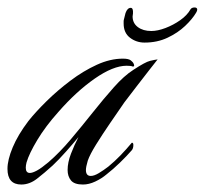

<svg xmlns="http://www.w3.org/2000/svg" viewBox="-39 -493 548 514"><path d="M18 1Q-19 1 -19 -41Q-19 -65 -5 -98.5Q9 -132 37 -169Q57 -194 86 -222.5Q115 -251 149.5 -277Q184 -303 220 -319.5Q256 -336 290 -336Q305 -336 311 -331.5Q317 -327 319 -322Q321 -318 319.5 -316Q318 -314 316 -315Q312 -317 300 -317Q264 -317 214.5 -282.5Q165 -248 117 -193Q83 -155 61 -118.5Q39 -82 32 -58Q30 -50 30 -44Q30 -30 41 -30Q48 -30 60 -36.5Q72 -43 91 -59Q121 -85 150.5 -120Q180 -155 209 -191.5Q238 -228 265.5 -259Q293 -290 318 -306Q350 -327 362.5 -330Q375 -333 383 -334Q378 -328 361 -306Q344 -284 325 -259.5Q306 -235 294 -219Q276 -193 255.5 -163Q235 -133 218.5 -106.5Q202 -80 196 -63Q191 -46 191 -38Q191 -22 204 -22Q213 -22 225.5 -29.5Q238 -37 251 -47Q268 -61 283 -76.5Q298 -92 314 -111Q318 -111 318 -105Q318 -96 314 -91Q301 -76 282.5 -58Q264 -40 246 -26Q233 -15 216 -7Q199 1 183 1Q160 1 151 -10Q142 -21 142 -38Q142 -58 151 -81.5Q160 -105 171 -126Q158 -110 138 -87.5Q118 -65 102 -50Q80 -30 60 -14.5Q40 1 18 1ZM348 -379Q326 -379 309 -392Q292 -405 292 -430Q292 -433 292 -436Q292 -439 293 -442Q294 -446 295 -450Q296 -454 297 -458Q302 -472 311 -472Q318 -472 317 -457Q317 -455 316.5 -453Q316 -451 316 -449Q316 -431 330 -420.5Q344 -410 366 -410Q383 -410 404 -418Q425 -426 443.5 -439Q462 -452 471 -468Q474 -473 482 -473Q489 -473 489 -467Q489 -464 486 -459Q476 -442 456.5 -423.5Q437 -405 409.5 -392Q382 -379 348 -379Z"/></svg>

Font: Luxurious Script
Style: Regular
Weight: 400
Designer: Robert E. Leuschke
Foundry: Robert E. Leuschke
Version: Version 1.010; ttfautohint (v1.8.3)